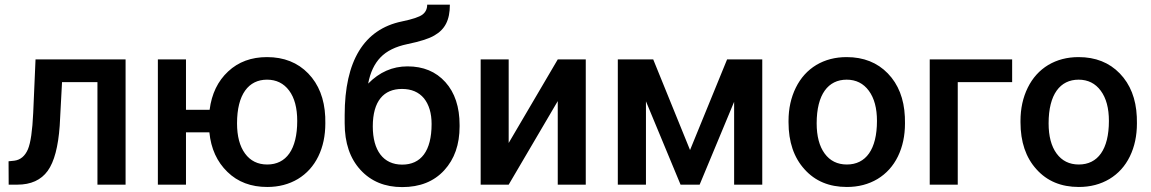

<svg xmlns="http://www.w3.org/2000/svg" viewBox="-20 -779 4856 810"><path d="M129.9 -528.3 120.1 -302.7C116.7 -228 109.4 -176.8 97.7 -148.9C85.4 -120.6 66.4 -104.5 40.5 -101.1L16.1 -98.6L16.6 0H53.2C110.4 0 153.3 -19.5 181.2 -58.1C209 -96.7 225.6 -160.2 231.9 -248.5L241.7 -432.6H391.1V0H509.8V-528.3Z M764.6 -528.3H646V0H764.6V-220.7H863.3C870.1 -151.9 895.5 -96.2 939.5 -53.7C982.9 -11.2 1039.1 9.8 1107.4 9.8C1156.2 9.8 1199.2 -1.5 1236.8 -23.9C1273.9 -46.4 1302.7 -78.1 1322.8 -119.1C1342.8 -160.2 1352.5 -206.5 1352.5 -258.8L1352.1 -286.6C1348.6 -362.3 1324.7 -423.3 1280.3 -469.2C1235.8 -515.1 1177.7 -538.1 1106.4 -538.1C1040.5 -538.1 985.8 -518.1 942.4 -477.5C898.9 -437 873 -383.3 864.3 -315.9H764.6ZM980 -258.8C980 -381.3 1028.8 -442.9 1106.4 -442.9C1145.5 -442.9 1176.8 -427.7 1199.7 -397C1222.7 -366.2 1233.9 -323.2 1233.9 -269C1233.9 -148.4 1187.5 -85 1107.4 -85C1067.4 -85 1036.1 -100.6 1013.7 -131.3C991.2 -162.1 980 -204.6 980 -258.8Z M1699.2 -499C1635.7 -499 1580.6 -474.6 1533.2 -426.3C1542 -473.6 1559.6 -510.3 1585.4 -537.1C1611.3 -564 1648.9 -582.5 1698.2 -592.8C1752.4 -604 1790.5 -616.2 1812.5 -629.4C1856.9 -654.8 1877.9 -693.4 1877.9 -759.3H1782.2C1782.2 -741.7 1775.9 -728 1762.7 -717.8C1749.5 -707.5 1720.2 -697.8 1675.3 -688.5C1515.1 -655.3 1434.1 -521.5 1434.1 -293.5V-259.3C1434.1 -175.8 1456.5 -110.4 1501 -62C1545.4 -13.7 1604 10.3 1676.8 10.3C1751.5 10.3 1810.5 -13.2 1854 -60.5C1897.5 -107.9 1918.9 -169.4 1918.9 -245.6V-251.5C1918.9 -327.6 1898.9 -388.2 1858.9 -432.6C1818.8 -477.1 1765.6 -499 1699.2 -499ZM1675.8 -403.8C1715.8 -403.8 1746.6 -390.6 1768.6 -364.3C1790 -337.4 1800.8 -301.3 1800.8 -255.9C1800.8 -141.1 1755.4 -84.5 1676.8 -84.5C1597.2 -84.5 1552.7 -144 1552.7 -245.6C1552.7 -353 1599.1 -403.8 1675.8 -403.8Z M2126 -175.8V-528.3H2007.8V0H2126L2333 -352.5V0H2451.2V-528.3H2333Z M2735.8 -528.3H2586.4V0H2705.1V-351.6L2851.1 0H2931.6L3077.1 -349.6V0H3195.8V-528.3H3047.4L2891.1 -146Z M3306.6 -263.2C3306.6 -180.7 3329.1 -114.3 3374 -64.9C3418.5 -15.1 3478 9.8 3552.7 9.8C3601.6 9.8 3644.5 -1.5 3682.1 -23.9C3719.2 -46.4 3748 -78.1 3768.1 -119.1C3788.1 -160.2 3797.9 -206.5 3797.9 -258.8L3797.4 -286.6C3793.9 -362.3 3770 -423.3 3725.6 -469.2C3681.2 -515.1 3623 -538.1 3551.8 -538.1C3503.4 -538.1 3460.9 -526.9 3423.8 -504.9C3386.7 -482.4 3357.9 -450.7 3337.4 -409.2C3316.9 -367.7 3306.6 -320.8 3306.6 -269ZM3425.3 -258.8C3425.3 -381.3 3474.1 -442.9 3551.8 -442.9C3591.3 -442.9 3622.6 -427.2 3645.5 -396C3668.5 -364.7 3679.7 -322.3 3679.7 -269C3679.7 -148.4 3632.8 -85 3552.7 -85C3512.7 -85 3481.4 -100.6 3459 -131.3C3436.5 -162.1 3425.3 -204.6 3425.3 -258.8Z M4250 -528.3H3902.3V0H4020.5V-432.6H4250Z M4285.2 -263.2C4285.2 -180.7 4307.6 -114.3 4352.5 -64.9C4397 -15.1 4456.5 9.8 4531.2 9.8C4580.1 9.8 4623 -1.5 4660.6 -23.9C4697.8 -46.4 4726.6 -78.1 4746.6 -119.1C4766.6 -160.2 4776.4 -206.5 4776.4 -258.8L4775.9 -286.6C4772.5 -362.3 4748.5 -423.3 4704.1 -469.2C4659.7 -515.1 4601.6 -538.1 4530.3 -538.1C4481.9 -538.1 4439.5 -526.9 4402.3 -504.9C4365.2 -482.4 4336.4 -450.7 4315.9 -409.2C4295.4 -367.7 4285.2 -320.8 4285.2 -269ZM4403.8 -258.8C4403.8 -381.3 4452.6 -442.9 4530.3 -442.9C4569.8 -442.9 4601.1 -427.2 4624 -396C4647 -364.7 4658.2 -322.3 4658.2 -269C4658.2 -148.4 4611.3 -85 4531.2 -85C4491.2 -85 4460 -100.6 4437.5 -131.3C4415 -162.1 4403.8 -204.6 4403.8 -258.8Z"/></svg>

Font: Roboto Medium
Style: Regular
Weight: 500
Designer: Google
Version: Version 2.137; 2017